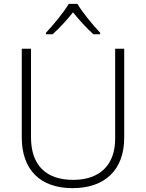

<svg xmlns="http://www.w3.org/2000/svg" viewBox="-20 -967 758 997"><path d="M382 -947H337C313 -905 256 -837 219 -797V-789H253C289 -821 329 -865 359 -903C390 -865 429 -821 465 -789H500V-797C462 -837 406 -905 382 -947ZM625 -252V-714H578V-247C578 -109 497 -33 360 -33C219 -33 141 -109 141 -254V-714H93V-254C93 -86 188 10 357 10C524 10 625 -84 625 -252Z"/></svg>

Font: Noto Sans Syriac Extralight
Style: Regular
Weight: 200
Designer: Patrick Giasson and the Monotype Design Team
Foundry: Monotype Imaging Inc.
Version: Version 3.000